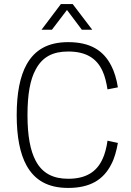

<svg xmlns="http://www.w3.org/2000/svg" viewBox="-20 -916 645 943"><path d="M184 -770H235L309 -867L382 -770H433L337 -896H279ZM315 7C421 7 488 -32 527 -110C542 -138 552 -175 559 -214L508 -225C504 -193 494 -156 484 -136C455 -71 401 -38 315 -38C242 -38 188 -64 155 -127C129 -176 115 -248 115 -351C115 -452 128 -525 155 -574C188 -637 240 -663 315 -663C401 -663 455 -631 484 -566C495 -543 503 -509 508 -477L559 -487C553 -527 540 -568 527 -592C488 -670 421 -709 315 -709C215 -709 151 -671 111 -600C78 -541 62 -457 62 -351C62 -245 78 -161 111 -102C151 -31 215 7 315 7Z"/></svg>

Font: Arthouse Owned Light
Style: Regular
Weight: 300
Designer: Jeremy Tribby
Foundry: Tribby Type
Version: Version 1.000;PS 001.000;hotconv 1.0.88;makeotf.lib2.5.64775